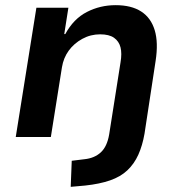

<svg xmlns="http://www.w3.org/2000/svg" viewBox="-20 -531 696 744"><path d="M254 193 258 92 307 86Q346 82 370.5 59.5Q395 37 403 -10L447 -289Q453 -324 447 -347.5Q441 -371 422 -384.5Q403 -398 368 -398Q331 -398 299 -380.5Q267 -363 246.5 -335Q226 -307 220 -270L177 0H41L121 -501H245L229 -399H233Q265 -458 316.5 -484.5Q368 -511 428 -511Q489 -511 527 -486.5Q565 -462 579.5 -414Q594 -366 583 -295L540 -13Q532 33 516 68.5Q500 104 473.5 129Q447 154 406.5 168Q366 182 310 188Z"/></svg>

Font: Nunito Sans 7pt
Style: Bold Italic
Weight: 700
Italic angle: -9°
Version: Version 3.101;gftools[0.9.27]